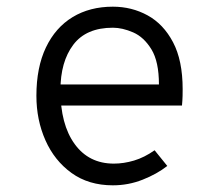

<svg xmlns="http://www.w3.org/2000/svg" viewBox="-20 -543 656 575"><path d="M318 12Q245.5 12 194.2 -25Q143 -62 116 -123Q89 -184 89 -256Q89 -341 117.5 -400.8Q146 -460.5 197.5 -491.8Q249 -523 318 -523Q374.5 -523 422 -497Q469.5 -471 498.2 -416.5Q527 -362 527 -276Q527 -268 526.8 -255.8Q526.5 -243.5 525 -227H145V-290H456Q456 -358.5 433.5 -395.2Q411 -432 378.8 -446Q346.5 -460 318 -460Q238 -460 199.5 -409Q161 -358 161 -273Q161 -170.5 203.5 -111.8Q246 -53 321 -53Q350.5 -53 381.5 -62.2Q412.5 -71.5 443 -93L481 -46Q449.5 -21.5 407 -4.8Q364.5 12 318 12Z"/></svg>

Font: Overpass Mono Light
Style: Regular
Weight: 300
Monospace: yes
Designer: Delve Withrington, Dave Bailey
Foundry: Delve Fonts LLC
Version: Version 4.000